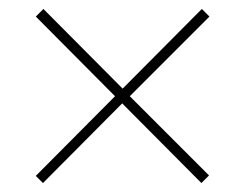

<svg xmlns="http://www.w3.org/2000/svg" viewBox="-20 -568 547 429"><path d="M431 -548 448 -531 270 -353 447 -176 430 -159 253 -337 76 -159 60 -175 237 -353 60 -531 77 -548 254 -370Z"/></svg>

Font: Noto Sans Lao Looped SemiCondensed Thin
Style: Regular
Weight: 100
Width: 4
Designer: Mark Frömberg, Ben Mitchell
Foundry: The Fontpad Ltd
Version: Version 1.002; ttfautohint (v1.8.4.7-5d5b)